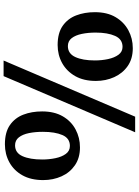

<svg xmlns="http://www.w3.org/2000/svg" viewBox="132 -924 791 1096"><g transform="rotate(-90 528.0 -375.5)"><path d="M321.5 0 642 -751H731L410.5 0ZM235 -315Q175 -315 133.2 -343.8Q91.5 -372.5 70 -420.2Q48.5 -468 48.5 -525Q48.5 -595 76 -643.8Q103.5 -692.5 150 -718Q196.5 -743.5 253 -743.5Q321.5 -743.5 362.5 -715Q403.5 -686.5 422 -638.5Q440.5 -590.5 440.5 -531Q440.5 -461.5 412.5 -413.2Q384.5 -365 337.5 -340Q290.5 -315 235 -315ZM243.5 -372.5Q287 -372.5 305.5 -415Q324 -457.5 324 -527Q324 -570 316.8 -606Q309.5 -642 292.5 -663.8Q275.5 -685.5 247 -685.5Q204 -685.5 185 -643Q166 -600.5 166 -530.5Q166 -492 173.5 -455.5Q181 -419 198 -395.8Q215 -372.5 243.5 -372.5ZM801.5 -13.5Q741 -13.5 699.5 -42.5Q658 -71.5 636.2 -119.5Q614.5 -167.5 614.5 -224Q614.5 -294 642.2 -342.5Q670 -391 716.5 -416.8Q763 -442.5 819.5 -442.5Q887.5 -442.5 928.8 -413.8Q970 -385 988.5 -337Q1007 -289 1007 -230Q1007 -160 978.8 -112Q950.5 -64 903.8 -38.8Q857 -13.5 801.5 -13.5ZM809 -72Q852.5 -72 871.5 -114.5Q890.5 -157 890.5 -226Q890.5 -268.5 883 -304.5Q875.5 -340.5 858.8 -362.2Q842 -384 813.5 -384Q770.5 -384 751 -341.8Q731.5 -299.5 731.5 -230Q731.5 -191 739.2 -154.8Q747 -118.5 764 -95.2Q781 -72 809 -72Z"/></g></svg>

Font: Merriweather 28pt
Style: Bold
Weight: 700
Version: Version 2.100